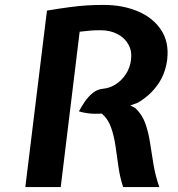

<svg xmlns="http://www.w3.org/2000/svg" viewBox="-20 -761 724 781"><path d="M83 0 171 -718Q226 -727 264 -732Q302 -737 333.5 -739Q365 -741 401 -741Q479.5 -741 541.2 -714.8Q603 -688.5 635.8 -638.5Q668.5 -588.5 660 -518Q652.5 -459 620 -414.5Q587.5 -370 540 -343L510 -332L531 -321Q558 -295 570.8 -259.8Q583.5 -224.5 590 -182.5Q596.5 -140.5 604 -94.2Q611.5 -48 628 0H481Q468 -38.5 462 -81.5Q456 -124.5 450 -166Q444 -207.5 431.8 -242.5Q419.5 -277.5 394 -299Q380 -298 364.8 -298.2Q349.5 -298.5 333.5 -300.8Q317.5 -303 301 -308Q311 -327 325 -347.5Q339 -368 357.5 -383Q376 -398 399 -400Q426.5 -402.5 451 -418.2Q475.5 -434 492.2 -459.8Q509 -485.5 513 -518Q517.5 -552.5 502.5 -579.8Q487.5 -607 457.8 -622.5Q428 -638 389 -638Q362 -638 347 -636.5Q332 -635 304 -632L227 0Z"/></svg>

Font: Expletus Sans
Style: Bold Italic
Weight: 700
Italic angle: -7°
Version: Version 7.500